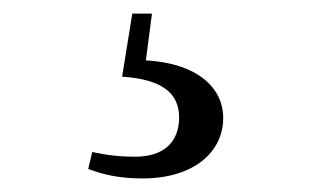

<svg xmlns="http://www.w3.org/2000/svg" viewBox="-20 -22 478 283"><path d="M160 91C220 95 244 116 244 151C244 187 222 209 179 209C159 209 138 207 116 202L110 227C131 235 155 241 190 241C267 241 309 201 309 152C309 106 269 71 195 67L204 -2H175Z"/></svg>

Font: Noto Serif HK Medium
Style: Regular
Weight: 500
Designer: Ryoko NISHIZUKA 西塚涼子 (kana & ideographs); Frank Grießhammer (Latin, Greek & Cyrillic); Wenlong ZHANG 张文龙 (bopomofo); San
Foundry: Adobe
Version: Version 2.001;hotconv 1.1.0;makeotfexe 2.6.0